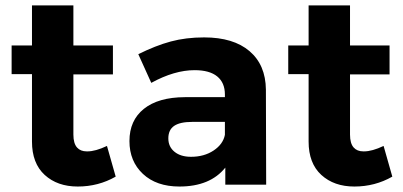

<svg xmlns="http://www.w3.org/2000/svg" viewBox="-20 -682 1487 709"><path d="M22.9 -408.2V-514.2H98.1V-662.1H251V-514.2H397V-407.2H251V-185.1Q251 -152.3 264.6 -137.2Q277.3 -123 300.3 -123Q301.8 -123 303.2 -123Q332.5 -123 375 -143.1L407.2 -29.8Q343.3 6.8 267.1 6.8Q191.9 6.8 145 -36.1Q98.1 -79.1 98.1 -159.2V-408.2Z M458 -161.1Q458 -237.3 511.2 -280Q564.5 -322.8 662.6 -323.2H810.5V-333Q810.5 -376.5 782.2 -399.7Q753.9 -422.9 698.7 -422.9Q624 -422.9 538.6 -376L490.7 -481.9Q554.7 -513.7 610.6 -528.8Q666.5 -543.9 733.9 -543.9Q841.8 -543.9 901.4 -493.2Q960.9 -442.4 961.9 -351.1L962.9 0H812V-63Q755.9 6.8 642.6 6.8Q557.6 6.8 507.8 -39.8Q458 -86.4 458 -161.1ZM601.6 -170.9Q601.6 -140.1 624.3 -121.6Q647 -103 685.5 -103Q733.9 -103 768.8 -126.2Q803.7 -149.4 810.5 -184.1V-231.9H689.9Q645 -231.9 623.3 -217.3Q601.6 -202.6 601.6 -170.9Z M1044.4 -408.2V-514.2H1119.6V-662.1H1272.5V-514.2H1418.5V-407.2H1272.5V-185.1Q1272.5 -152.3 1286.1 -137.2Q1298.8 -123 1321.8 -123Q1323.2 -123 1324.7 -123Q1354 -123 1396.5 -143.1L1428.7 -29.8Q1364.7 6.8 1288.6 6.8Q1213.4 6.8 1166.5 -36.1Q1119.6 -79.1 1119.6 -159.2V-408.2Z"/></svg>

Font: Montserrat Semi Bold
Style: Regular
Weight: 600
Designer: Julieta Ulanovsky
Foundry: Julieta Ulanovsky
Version: Version 3.001;PS 003.001;hotconv 1.0.70;makeotf.lib2.5.58329